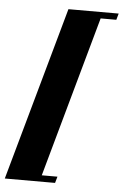

<svg xmlns="http://www.w3.org/2000/svg" viewBox="-74 -662 546 847"><g transform="rotate(5 198.5 -238.5)"><path d="M416.9 -622.6 408.9 -594.4H339.5L141.1 117.7H210.5L202.4 146H-20.2L194.4 -622.6Z"/></g></svg>

Font: Playfair 5pt SemiExpanded Light Black
Style: Italic
Weight: 900
Italic angle: -15.6°
Version: Version 2.001;gftools[0.9.30]